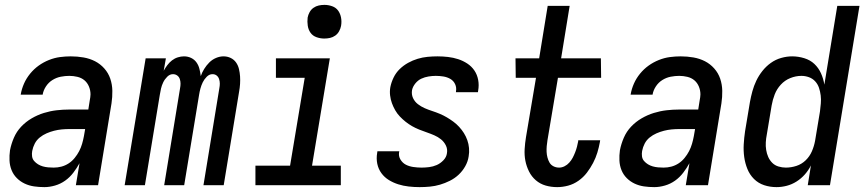

<svg xmlns="http://www.w3.org/2000/svg" viewBox="-20 -759 3543 787"><path d="M162 8Q140 8 119.5 5Q99 2 81 -6.5Q63 -15 49 -29Q35 -43 27.5 -61.5Q20 -80 19 -101Q18 -122 21 -143Q26 -169 37 -194.5Q48 -220 67 -240Q86 -260 110 -274Q134 -288 160 -296Q186 -304 212 -307Q238 -310 264 -310H342L348 -348Q349 -354 350 -360Q351 -366 351 -372Q351 -389 344.5 -404.5Q338 -420 326 -430Q314 -440 297.5 -444Q281 -448 264 -448Q247 -448 229 -444.5Q211 -441 195 -431Q179 -421 168.5 -405Q158 -389 155 -372V-371H65V-372Q69 -395 78.5 -416.5Q88 -438 103.5 -457Q119 -476 138.5 -490Q158 -504 180.5 -513Q203 -522 225.5 -525Q248 -528 270 -528Q297 -528 322.5 -523.5Q348 -519 369.5 -508Q391 -497 407.5 -478.5Q424 -460 432 -436.5Q440 -413 440.5 -387Q441 -361 437 -335L382 0H291L306 -90Q295 -70 280.5 -51Q266 -32 247 -18.5Q228 -5 205.5 1.5Q183 8 162 8ZM200 -72Q216 -72 231.5 -76Q247 -80 261 -89Q275 -98 286 -111.5Q297 -125 304.5 -139.5Q312 -154 316.5 -169.5Q321 -185 324 -201L329 -230H264Q249 -230 233 -228.5Q217 -227 201.5 -223Q186 -219 171 -212.5Q156 -206 143 -195.5Q130 -185 122.5 -170.5Q115 -156 112 -140Q110 -129 111.5 -118Q113 -107 120 -99Q127 -91 136 -85.5Q145 -80 155.5 -77Q166 -74 177.5 -73Q189 -72 200 -72Z M491 0 577 -520H660L651 -469Q657 -480 665.5 -491.5Q674 -503 685 -511.5Q696 -520 709 -524Q722 -528 734 -528Q750 -528 763.5 -521.5Q777 -515 785.5 -503Q794 -491 797.5 -476.5Q801 -462 803 -447Q808 -462 817 -476.5Q826 -491 838 -503Q850 -515 865.5 -521.5Q881 -528 896 -528Q912 -528 925.5 -521.5Q939 -515 947.5 -503Q956 -491 959.5 -476Q963 -461 964 -446Q965 -431 964 -415Q963 -399 960 -383L897 0H814L879 -397Q881 -407 881 -416.5Q881 -426 878 -435Q875 -444 868 -449.5Q861 -455 851 -455Q838 -455 827.5 -444.5Q817 -434 811 -421.5Q805 -409 801.5 -396Q798 -383 796 -370L735 0H653L718 -397Q720 -407 720 -416.5Q720 -426 717 -435Q714 -444 706.5 -449.5Q699 -455 689 -455Q676 -455 665.5 -444.5Q655 -434 649 -421.5Q643 -409 640 -396Q637 -383 635 -370L574 0Z M1377 0H1027V-80H1169L1229 -440H1111V-520H1332L1259 -80H1377ZM1309 -601Q1293 -601 1277.5 -606.5Q1262 -612 1253 -624.5Q1244 -637 1241.5 -653.5Q1239 -670 1241 -687Q1243 -698 1249 -709Q1255 -720 1265 -727Q1275 -734 1286.5 -736.5Q1298 -739 1310 -739Q1326 -739 1341.5 -733.5Q1357 -728 1366 -715.5Q1375 -703 1378 -686.5Q1381 -670 1378 -653Q1376 -642 1370 -631Q1364 -620 1354 -613Q1344 -606 1332.5 -603.5Q1321 -601 1309 -601Z M1700 8Q1678 8 1655.5 5.5Q1633 3 1612.5 -3.5Q1592 -10 1574 -21Q1556 -32 1543.5 -49Q1531 -66 1526.5 -87.5Q1522 -109 1526 -132L1527 -139H1617L1616 -136Q1613 -119 1621.5 -105Q1630 -91 1643.5 -84Q1657 -77 1674 -74.5Q1691 -72 1708 -72Q1723 -72 1739 -74Q1755 -76 1770 -82.5Q1785 -89 1797.5 -102Q1810 -115 1812 -131Q1815 -148 1807.5 -163Q1800 -178 1787.5 -188Q1775 -198 1760 -204.5Q1745 -211 1729 -216.5Q1713 -222 1698 -228Q1683 -234 1669 -242Q1655 -250 1642.5 -260Q1630 -270 1619 -281.5Q1608 -293 1600 -307Q1592 -321 1586.5 -336Q1581 -351 1579 -368Q1577 -385 1580 -402Q1584 -422 1593.5 -441.5Q1603 -461 1618.5 -476Q1634 -491 1653 -501.5Q1672 -512 1692 -518Q1712 -524 1732.5 -526Q1753 -528 1773 -528Q1795 -528 1816.5 -525.5Q1838 -523 1858 -516.5Q1878 -510 1895.5 -498.5Q1913 -487 1924.5 -470Q1936 -453 1940 -431.5Q1944 -410 1940 -388L1939 -381H1849V-384Q1852 -400 1845.5 -414Q1839 -428 1826 -435.5Q1813 -443 1797.5 -445.5Q1782 -448 1766 -448Q1752 -448 1736.5 -445.5Q1721 -443 1707 -436.5Q1693 -430 1682.5 -417Q1672 -404 1669 -390Q1666 -372 1673 -357Q1680 -342 1693 -332Q1706 -322 1721 -315.5Q1736 -309 1751.5 -304Q1767 -299 1782.5 -292.5Q1798 -286 1811.5 -278Q1825 -270 1838 -260.5Q1851 -251 1862 -239Q1873 -227 1881.5 -213.5Q1890 -200 1895.5 -184.5Q1901 -169 1902.5 -152Q1904 -135 1901 -118Q1898 -97 1887 -77.5Q1876 -58 1860 -43Q1844 -28 1824 -18Q1804 -8 1783.5 -2Q1763 4 1742 6Q1721 8 1700 8Z M2264 8Q2239 8 2216.5 1.5Q2194 -5 2176.5 -20Q2159 -35 2148.5 -56Q2138 -77 2133.5 -100Q2129 -123 2130.5 -148Q2132 -173 2136 -197L2177 -440H2094L2093 -520H2190L2225 -735H2315L2280 -520H2443L2444 -440H2267L2224 -184Q2222 -172 2221 -160Q2220 -148 2220.5 -136.5Q2221 -125 2224 -113.5Q2227 -102 2232.5 -92.5Q2238 -83 2248.5 -77.5Q2259 -72 2272 -72Q2283 -72 2294 -77.5Q2305 -83 2313.5 -92.5Q2322 -102 2327.5 -112.5Q2333 -123 2337.5 -134.5Q2342 -146 2345 -157.5Q2348 -169 2350 -180V-184H2440L2439 -177Q2435 -155 2428.5 -133.5Q2422 -112 2411 -91Q2400 -70 2385.5 -51Q2371 -32 2351 -18Q2331 -4 2308.5 2Q2286 8 2264 8Z M2662 8Q2640 8 2619.5 5Q2599 2 2581 -6.5Q2563 -15 2549 -29Q2535 -43 2527.5 -61.5Q2520 -80 2519 -101Q2518 -122 2521 -143Q2526 -169 2537 -194.5Q2548 -220 2567 -240Q2586 -260 2610 -274Q2634 -288 2660 -296Q2686 -304 2712 -307Q2738 -310 2764 -310H2842L2848 -348Q2849 -354 2850 -360Q2851 -366 2851 -372Q2851 -389 2844.5 -404.5Q2838 -420 2826 -430Q2814 -440 2797.5 -444Q2781 -448 2764 -448Q2747 -448 2729 -444.5Q2711 -441 2695 -431Q2679 -421 2668.5 -405Q2658 -389 2655 -372V-371H2565V-372Q2569 -395 2578.5 -416.5Q2588 -438 2603.5 -457Q2619 -476 2638.5 -490Q2658 -504 2680.5 -513Q2703 -522 2725.5 -525Q2748 -528 2770 -528Q2797 -528 2822.5 -523.5Q2848 -519 2869.5 -508Q2891 -497 2907.5 -478.5Q2924 -460 2932 -436.5Q2940 -413 2940.5 -387Q2941 -361 2937 -335L2882 0H2791L2806 -90Q2795 -70 2780.5 -51Q2766 -32 2747 -18.5Q2728 -5 2705.5 1.5Q2683 8 2662 8ZM2700 -72Q2716 -72 2731.5 -76Q2747 -80 2761 -89Q2775 -98 2786 -111.5Q2797 -125 2804.5 -139.5Q2812 -154 2816.5 -169.5Q2821 -185 2824 -201L2829 -230H2764Q2749 -230 2733 -228.5Q2717 -227 2701.5 -223Q2686 -219 2671 -212.5Q2656 -206 2643 -195.5Q2630 -185 2622.5 -170.5Q2615 -156 2612 -140Q2610 -129 2611.5 -118Q2613 -107 2620 -99Q2627 -91 2636 -85.5Q2645 -80 2655.5 -77Q2666 -74 2677.5 -73Q2689 -72 2700 -72Z M3163 8Q3136 8 3112 0Q3088 -8 3070.5 -25.5Q3053 -43 3043.5 -66.5Q3034 -90 3030.5 -115.5Q3027 -141 3028.5 -167.5Q3030 -194 3034 -221L3054 -341Q3058 -363 3064 -385Q3070 -407 3080 -428Q3090 -449 3105 -468Q3120 -487 3139.5 -501Q3159 -515 3182 -521.5Q3205 -528 3227 -528Q3252 -528 3276.5 -520.5Q3301 -513 3318 -497Q3335 -481 3345 -459Q3355 -437 3359 -412L3412 -735H3503L3382 0H3291L3304 -81Q3294 -61 3279 -44Q3264 -27 3245 -15Q3226 -3 3205 2.5Q3184 8 3163 8ZM3201 -72Q3223 -72 3244.5 -79Q3266 -86 3282.5 -102Q3299 -118 3308 -139Q3317 -160 3321 -182L3341 -302Q3343 -318 3344.5 -335Q3346 -352 3344 -368Q3342 -384 3337 -399Q3332 -414 3321.5 -425.5Q3311 -437 3296 -442.5Q3281 -448 3265 -448Q3242 -448 3219.5 -439Q3197 -430 3180.5 -412Q3164 -394 3155.5 -372Q3147 -350 3143 -327L3123 -207Q3120 -192 3119 -176Q3118 -160 3120.5 -144.5Q3123 -129 3129 -115.5Q3135 -102 3145.5 -91.5Q3156 -81 3171 -76.5Q3186 -72 3201 -72Z"/></svg>

Font: Iosevka Medium Oblique
Style: Regular
Weight: 500
Italic angle: -9°
Monospace: yes
Designer: Belleve Invis
Foundry: Belleve Invis
Version: Version 32.5.0; ttfautohint (v1.8.4)